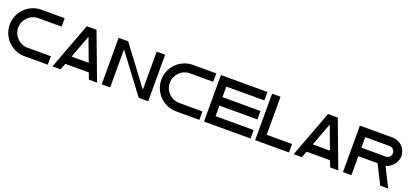

<svg xmlns="http://www.w3.org/2000/svg" viewBox="58 -2240 8332 3880"><g transform="rotate(20 4224.0 -300.0)"><path d="M0 -300C0 -24 224 200 500 200H1000V18.2H500C324.4 18.2 181.8 -124.4 181.8 -300C181.8 -475.6 324.4 -618.2 500 -618.2H1000V-800H500C224 -800 0 -576 0 -300Z M1475 -800 1100 200H1275.7L1326.8 63.6H1832.9L1884 200H2059.7L1684.7 -800ZM1764.7 -118.2H1395L1579.9 -611.2Z M2364.6 -800H2160V200H2341.8V-618.2L2955.4 200H3160V-800H2978.2V18.2Z M3260 -300C3260 -24 3484 200 3760 200H4260V18.2H3760C3584.4 18.2 3441.8 -124.4 3441.8 -300C3441.8 -475.6 3584.4 -618.2 3760 -618.2H4260V-800H3760C3484 -800 3260 -576 3260 -300Z M5360 200V18.2H4541.8V-209H5360V-391H4541.8V-618.2H5360V-800H4360V200Z M5641.8 18.2V-800H5460V200H6187.2V18.2Z M6663 -800 6288 200H6463.7L6514.8 63.6H7020.9L7072 200H7247.7L6872.7 -800ZM6952.7 -118.2H6583L6767.9 -611.2Z M8052.6 -800H7348V200H7529.8V-209H7944.2L8148.8 200H8320.2L8114.2 -211.4L8160.5 -229.6C8264 -270.2 8348 -393.4 8348 -504.6C8348 -667.7 8215.7 -800 8052.6 -800ZM8052.6 -391H7529.8V-618.2H8052.6C8115.3 -618.2 8166.2 -567.3 8166.2 -504.6C8166.2 -441.9 8115.3 -391 8052.6 -391Z"/></g></svg>

Font: Kubos
Style: Light
Weight: 300
Version: Version 001.000